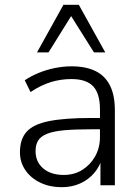

<svg xmlns="http://www.w3.org/2000/svg" viewBox="-20 -771 579 799"><path d="M236 8Q187 8 147.5 -11Q108 -30 85.5 -63Q63 -96 63 -137Q63 -192 91 -223Q119 -254 184 -267Q249 -280 358 -280H408V-233H360Q293 -233 248 -229Q203 -225 176.5 -214.5Q150 -204 139 -186.5Q128 -169 128 -142Q128 -97 160 -70Q192 -43 245 -43Q289 -43 322.5 -64Q356 -85 376 -120.5Q396 -156 396 -201V-316Q396 -382 367.5 -412Q339 -442 277 -442Q233 -442 192 -429.5Q151 -417 107 -388L83 -437Q110 -455 142 -468Q174 -481 209 -488Q244 -495 278 -495Q337 -495 377 -475.5Q417 -456 437.5 -415.5Q458 -375 458 -312V0H398V-116H406Q396 -79 372 -51Q348 -23 313.5 -7.5Q279 8 236 8ZM134 -553 244 -751H308L418 -553H371L276 -704L182 -553Z"/></svg>

Font: Nunito Sans 11pt Light
Style: Regular
Weight: 300
Version: Version 3.101;gftools[0.9.27]